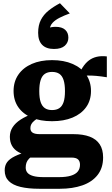

<svg xmlns="http://www.w3.org/2000/svg" viewBox="-20 -923 692 1188"><path d="M351 -903 412 -840Q376 -827 348.5 -813Q321 -799 304.5 -781Q288 -763 287 -735L272 -745Q283 -752 296.5 -754.5Q310 -757 324 -757Q363 -757 383 -739Q403 -721 403 -690Q403 -660 381 -640Q359 -620 314 -620Q266 -620 241 -645.5Q216 -671 216 -720Q216 -767 233 -800Q250 -833 280.5 -857.5Q311 -882 351 -903ZM641 -445Q604 -451 575 -453.5Q546 -456 523.5 -455.5Q501 -455 480 -451L460 -447Q475 -481 492 -507Q509 -533 530 -549Q551 -565 578.5 -571.5Q606 -578 641 -574ZM302 -173Q229 -173 175.5 -195.5Q122 -218 93 -260Q64 -302 64 -360Q64 -418 93.5 -461Q123 -504 176.5 -527.5Q230 -551 302 -551Q375 -551 429 -527.5Q483 -504 513 -461Q543 -418 543 -360Q543 -302 513 -260Q483 -218 429 -195.5Q375 -173 302 -173ZM302 -242Q330 -242 347.5 -254Q365 -266 373.5 -291.5Q382 -317 382 -359Q382 -401 373.5 -427.5Q365 -454 347.5 -466Q330 -478 302 -478Q275 -478 257.5 -466Q240 -454 231.5 -427.5Q223 -401 223 -359Q223 -317 231.5 -291.5Q240 -266 257.5 -254Q275 -242 302 -242ZM223 245Q155 245 107 233.5Q59 222 34 197Q9 172 9 131Q9 101 24 80.5Q39 60 72.5 43.5Q106 27 161 12L191 34Q171 47 159.5 59Q148 71 143.5 84.5Q139 98 139 114Q139 133 150 146Q161 159 185.5 166Q210 173 250 173H345Q390 173 419 164Q448 155 461.5 138Q475 121 475 96Q475 75 463 63.5Q451 52 421 52H148L155 40Q118 32 92.5 17Q67 2 54 -21.5Q41 -45 41 -77Q41 -109 58 -135.5Q75 -162 107.5 -183Q140 -204 185 -220L229 -201Q207 -188 193.5 -177Q180 -166 174 -155Q168 -144 168 -130Q168 -111 182 -102Q196 -93 226 -93H434Q494 -93 535 -77.5Q576 -62 597 -30Q618 2 618 51Q618 116 584 159.5Q550 203 489.5 224Q429 245 351 245Z"/></svg>

Font: Roboto Serif SemiCondensed
Style: Bold
Weight: 700
Width: 4
Designer: Greg Gazdowicz
Foundry: Commercial Type
Version: Version 1.007